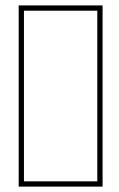

<svg xmlns="http://www.w3.org/2000/svg" viewBox="-20 -692 440 712"><path d="M49.3 0V-671.9H360.4V0ZM68.8 -19.5H340.8V-652.3H68.8Z"/></svg>

Font: Agdasima
Style: Bold
Weight: 700
Width: 3
Designer: The DocRepair Project, Patric King
Foundry: Google
Version: Version 2.002